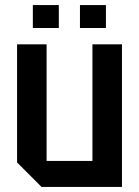

<svg xmlns="http://www.w3.org/2000/svg" viewBox="-20 -734 546 754"><path d="M459 -560V0H143L47 -96V-560H163V-102H343V-560ZM109 -624V-714H211V-624ZM294 -624V-714H396V-624Z"/></svg>

Font: Tektur SemiCondensed Medium
Style: Regular
Weight: 500
Width: 4
Designer: Adam Jagosz
Foundry: Adam Jagosz
Version: Version 1.005;gftools[0.9.30]